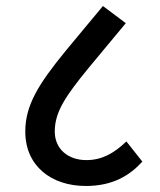

<svg xmlns="http://www.w3.org/2000/svg" viewBox="-20 -644 533 638"><path d="M265 -26C355 -26 411 -61 453 -107L400 -174C358 -134 318 -112 267 -112C206 -112 162 -149 162 -207C162 -273 199 -326 275 -419L398 -567L322 -624L199 -476C109 -366 64 -295 64 -207C64 -92 151 -26 265 -26Z"/></svg>

Font: Noto Sans Devanagari SemiCondensed Medium
Style: Regular
Weight: 500
Width: 4
Designer: Jelle Bosma - Monotype Design Team
Foundry: Monotype Imaging Inc.
Version: Version 2.004